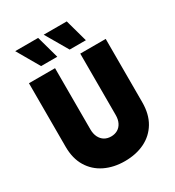

<svg xmlns="http://www.w3.org/2000/svg" viewBox="-196 -933 969 1062"><g transform="rotate(-30 288.0 -401.5)"><path d="M288.2 13.9Q217.4 13.9 161.8 -13.2Q106.2 -40.3 74.7 -92.4Q43.1 -144.4 43.1 -219.4V-625H209.7V-234.7Q209.7 -205.6 220.1 -184.7Q230.6 -163.9 248.6 -153.1Q266.7 -142.4 290.3 -142.4Q313.9 -142.4 331.9 -152.8Q350 -163.2 360.4 -183.7Q370.8 -204.2 370.8 -232.6V-625H533.3V-220.8Q533.3 -145.1 502.1 -92.7Q470.8 -40.3 415.6 -13.2Q360.4 13.9 288.2 13.9ZM331.2 -673.6 247.9 -816.7H395.1L434.7 -673.6ZM148.6 -673.6 66 -816.7H212.5L252.1 -673.6Z"/></g></svg>

Font: Afacad Flux ExtraBold
Style: Regular
Weight: 800
Designer: Kristian Moeller
Foundry: Dicotype
Version: Version 1.100